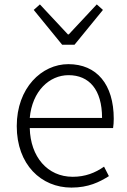

<svg xmlns="http://www.w3.org/2000/svg" viewBox="-20 -838 578 871"><path d="M304 13C381 13 431 -12 474 -39L452 -82C412 -54 367 -36 310 -36C195 -36 118 -127 115 -257H493C495 -270 496 -284 496 -299C496 -455 419 -547 290 -547C169 -547 56 -439 56 -266C56 -91 167 13 304 13ZM115 -303C126 -425 204 -497 291 -497C384 -497 443 -432 443 -303ZM262 -635H318L447 -793L419 -818L292 -682H288L161 -818L133 -793Z"/></svg>

Font: Noto Sans CJK JP Light
Style: Regular
Weight: 300
Designer: Ryoko NISHIZUKA (kana & ideographs); Paul D. Hunt (Latin, Greek & Cyrillic); Wenlong ZHANG (bopomofo); Sandoll Communica
Foundry: Adobe Systems Incorporated
Version: Version 1.004;PS 1.004;hotconv 1.0.82;makeotf.lib2.5.63406